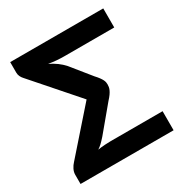

<svg xmlns="http://www.w3.org/2000/svg" viewBox="-168 -858 949 990"><g transform="rotate(-30 307.0 -363.0)"><path d="M406 -375.5Q406 -368 404.8 -360.2Q403.5 -352.5 399.5 -343.5Q395.5 -334.5 387.8 -323.5Q380 -312.5 367.5 -299L247 -154.5Q230.5 -136 219 -125.2Q207.5 -114.5 196 -107.5Q218.5 -111 237.8 -112.2Q257 -113.5 273 -113.5H582.5V0H28.5V-55Q28.5 -71 36.5 -87Q44.5 -103 56 -115L273.5 -362L46 -621.5Q38.5 -629.5 33.5 -640.2Q28.5 -651 28.5 -662.5V-725.5H582.5V-612H291Q262 -612 238.8 -614Q215.5 -616 193 -620Q243 -596 275.5 -559.5L368 -445Q380.5 -431.5 388 -421.2Q395.5 -411 399.5 -403Q403.5 -395 404.8 -388.2Q406 -381.5 406 -375.5Z"/></g></svg>

Font: Lato Heavy
Style: Regular
Weight: 800
Designer: Lukasz Dziedzic
Foundry: tyPoland Lukasz Dziedzic
Version: Version 2.007; 2014-02-27